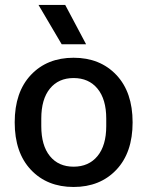

<svg xmlns="http://www.w3.org/2000/svg" viewBox="-20 -742 592 772"><path d="M447.8 -59.3Q382.3 9.8 275.9 9.8Q169.4 9.8 104.2 -59.3Q39.1 -128.4 39.1 -250Q39.1 -371.6 104.2 -440.7Q169.4 -509.8 275.9 -509.8Q382.3 -509.8 447.8 -440.7Q513.2 -371.6 513.2 -250Q513.2 -128.4 447.8 -59.3ZM134.8 -722.2H242.2L326.2 -564H228ZM146 -234.9Q146 -156.7 180.7 -114.3Q215.3 -71.8 275.9 -71.8Q336.9 -71.8 372.1 -114.5Q407.2 -157.2 407.2 -234.9V-265.1Q407.2 -342.8 372.1 -385.5Q336.9 -428.2 275.9 -428.2Q215.3 -428.2 180.7 -385.7Q146 -343.3 146 -265.1Z"/></svg>

Font: TASA Orbiter Deck Medium
Style: Regular
Weight: 500
Designer: Weizhong Zhang
Version: Version 1.000;Glyphs 3.1.2 (3151)